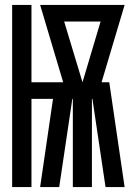

<svg xmlns="http://www.w3.org/2000/svg" viewBox="-20 -755 540 775"><path d="M29 0V-735H107V-423H235L142 -735H483L390 -423H421L483 0H406L353 -356H351V0H274V-356H272L219 0H142L194 -356H107V0ZM313 -423 386 -668H239Z"/></svg>

Font: Iosevka SS08 Regular
Style: Bold
Weight: 700
Monospace: yes
Designer: Belleve Invis
Foundry: Belleve Invis
Version: Version 16.3.4; ttfautohint (v1.8.4)